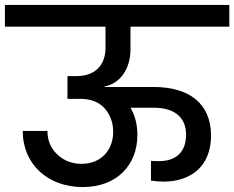

<svg xmlns="http://www.w3.org/2000/svg" viewBox="-44 -760 948 777"><path d="M383 -652V-567C383 -496 341 -452 265 -452H229V-360H279C324 -360 357 -347 380 -321C403 -294 414 -263 414 -227C414 -150 363 -97 286 -97C247 -97 214 -110 188 -135C161 -160 148 -192 148 -230H48C48 -95 150 -3 291 -3C428 -3 512 -91 512 -214C512 -255 503 -292 484 -324H579C656 -324 709 -290 709 -215C709 -142 665 -108 600 -108C585 -108 574 -108 567 -109V-29C590 -26 606 -25 617 -25C733 -25 810 -91 810 -211C810 -344 718 -408 578 -408H379V-410C442 -422 484 -480 484 -561V-652H884V-740H-24V-652Z"/></svg>

Font: Poppins Medium
Style: Regular
Weight: 500
Designer: Ninad Kale (Devanagari), Jonny Pinhorn (Latin)
Foundry: Indian Type Foundry
Version: 4.004